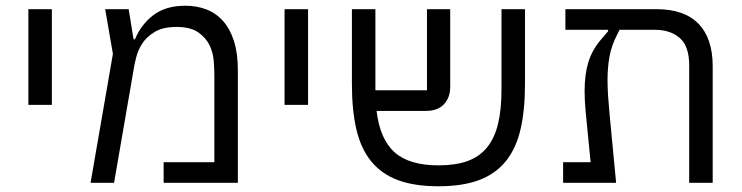

<svg xmlns="http://www.w3.org/2000/svg" viewBox="-20 -638 2591 670"><path d="M79 -606H161V-272H79Z M374 -450 347 -606H429L446 -501H451Q472 -552 515 -585Q558 -618 627 -618Q667 -618 700.5 -605Q734 -592 758.5 -564.5Q783 -537 796.5 -494.5Q810 -452 810 -393V0H551V-72H728V-375Q728 -395 726 -424Q724 -453 711.5 -479.5Q699 -506 672 -525Q645 -544 596 -544Q549 -544 520.5 -527Q492 -510 477 -487Q462 -464 456 -440.5Q450 -417 448 -405L378 0H296Z M973 -606H1055V-272H973Z M1510 12Q1426 12 1368.5 -9.5Q1311 -31 1275 -75.5Q1239 -120 1223.5 -187Q1208 -254 1208 -346V-606H1290V-323H1470V-606H1551V-334Q1551 -298 1529.5 -274.5Q1508 -251 1466 -251H1294Q1306 -152 1357 -106.5Q1408 -61 1510 -61Q1570 -61 1611.5 -76Q1653 -91 1679.5 -123.5Q1706 -156 1718 -206Q1730 -256 1730 -326V-606H1812V-346Q1812 -254 1796.5 -187Q1781 -120 1745 -75.5Q1709 -31 1651.5 -9.5Q1594 12 1510 12Z M1945 -72H2041L2024 -245Q2022 -265 2021 -284Q2020 -303 2020 -320Q2020 -377 2032.5 -419Q2045 -461 2074 -496L2102 -529V-534H1953V-606H2271Q2368 -606 2417.5 -555Q2467 -504 2467 -407V0H2385V-410Q2385 -477 2352 -505.5Q2319 -534 2266 -534H2142L2133 -516Q2114 -479 2107 -441Q2100 -403 2100 -358Q2100 -332 2102 -303Q2104 -274 2107 -241L2130 0H1945Z"/></svg>

Font: IBM Plex Sans Hebrew
Style: Regular
Weight: 400
Designer: Mike Abbink, Paul van der Laan, Pieter van Rosmalen, Yanek Iontef
Foundry: Bold Monday
Version: Version 1.2